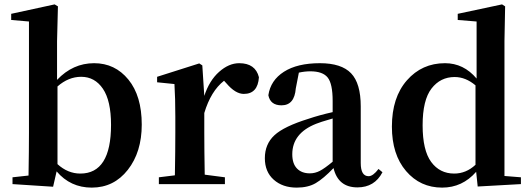

<svg xmlns="http://www.w3.org/2000/svg" viewBox="-20 -839 2418 875"><path d="M242 -445V-91Q289 -48 346 -48Q486 -48 486 -270Q486 -380 449 -434.5Q412 -489 350 -489Q292 -489 242 -445ZM240 -651V-475Q312 -551 409 -551Q504 -551 565 -476.5Q626 -402 626 -271Q626 -146 562.5 -65Q499 16 398 16Q301 16 238 -58L222 12L37 0V-31L110 -39Q112 -155 112 -235V-741L31 -748V-776L229 -819L244 -810Z M902 -541 911 -402Q934 -472 978.5 -511.5Q1023 -551 1070 -551Q1144 -551 1160 -487Q1155 -411 1091 -411Q1053 -411 1012 -459L1001 -471Q941 -424 911 -324V-235Q911 -157 913 -43L1005 -31V0H704V-31L777 -40Q779 -154 779 -235V-307Q779 -392 775 -456L696 -464V-489L888 -550Z M1496 -102V-299Q1434 -281 1421 -275Q1312 -232 1312 -136Q1312 -93 1333.5 -71Q1355 -49 1392 -49Q1416 -49 1438 -60.5Q1460 -72 1496 -102ZM1705 -69 1723 -54Q1687 15 1609 15Q1521 15 1500 -73Q1454 -25 1419 -4.5Q1384 16 1332 16Q1268 16 1227.5 -20Q1187 -56 1187 -118Q1187 -182 1230.5 -222.5Q1274 -263 1387 -298Q1434 -314 1496 -328V-379Q1496 -457 1473.5 -485.5Q1451 -514 1394 -514Q1369 -514 1342 -508L1328 -436Q1322 -359 1263 -359Q1212 -359 1203 -405Q1213 -473 1274 -512Q1335 -551 1438 -551Q1536 -551 1580 -505Q1624 -459 1624 -354V-96Q1624 -36 1660 -36Q1680 -36 1705 -69Z M2147 -88V-450Q2102 -488 2052 -488Q1987 -488 1946.5 -435.5Q1906 -383 1906 -268Q1906 -154 1945 -101Q1984 -48 2050 -48Q2104 -48 2147 -88ZM2279 -37 2354 -31V0L2157 11L2150 -56Q2087 16 1995 16Q1895 16 1830.5 -59.5Q1766 -135 1766 -262Q1766 -395 1834.5 -473Q1903 -551 2008 -551Q2093 -551 2152 -481V-741L2066 -748V-776L2268 -819L2282 -810L2279 -652Z"/></svg>

Font: Swei Spring CJKtc
Style: Bold
Weight: 700
Version: Version 1.021